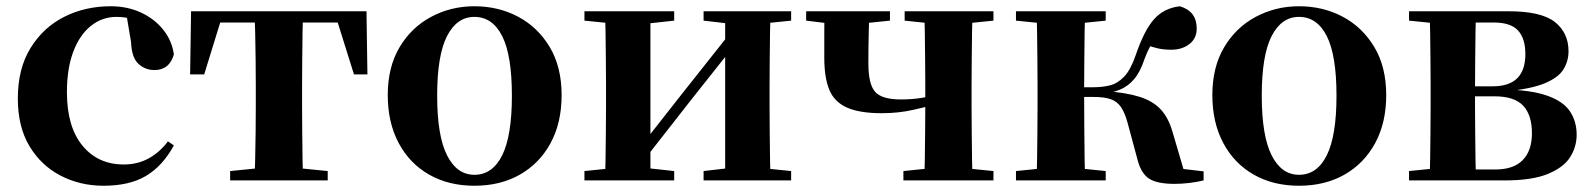

<svg xmlns="http://www.w3.org/2000/svg" viewBox="-20 -577 5092 614"><path d="M311 17Q236 17 173.5 -15.5Q111 -48 74 -110Q37 -172 37 -262Q37 -358 78 -424Q119 -490 186 -523.5Q253 -557 334 -557Q387 -557 430.5 -537Q474 -517 502 -482Q530 -447 536 -403Q522 -353 474 -353Q444 -353 422.5 -373Q401 -393 399 -443L383 -538L455 -493Q427 -509 403 -516Q379 -523 352 -523Q307 -523 271 -494.5Q235 -466 214.5 -412Q194 -358 194 -282Q194 -172 243.5 -111.5Q293 -51 376 -51Q420 -51 455.5 -70.5Q491 -90 517 -125L536 -112Q500 -46 447 -14.5Q394 17 311 17Z M588 -339 591 -541H1152L1155 -339H1112L1049 -540L1120 -505H623L695 -540L633 -339ZM716 0V-30L826 -41H918L1028 -30V0ZM794 0Q795 -26 796 -68Q797 -110 797.5 -156Q798 -202 798 -236V-305Q798 -339 797.5 -385Q797 -431 796 -473.5Q795 -516 794 -541H949Q948 -516 947.5 -473.5Q947 -431 946.5 -385Q946 -339 946 -305V-236Q946 -202 946.5 -156Q947 -110 947.5 -68Q948 -26 949 0Z M1497 17Q1415 17 1352.5 -18.5Q1290 -54 1255 -119.5Q1220 -185 1220 -273Q1220 -362 1257.5 -425.5Q1295 -489 1358.5 -523Q1422 -557 1497 -557Q1574 -557 1637 -523.5Q1700 -490 1738 -426.5Q1776 -363 1776 -273Q1776 -184 1740.5 -119Q1705 -54 1642.5 -18.5Q1580 17 1497 17ZM1497 -18Q1555 -18 1586 -80.5Q1617 -143 1617 -271Q1617 -400 1586 -461.5Q1555 -523 1497 -523Q1441 -523 1409.5 -461.5Q1378 -400 1378 -271Q1378 -143 1409.5 -80.5Q1441 -18 1497 -18Z M1849 0V-30L1957 -41H2035L2136 -30V0ZM2230 0V-30L2325 -41H2402L2510 -30V0ZM1914 0Q1916 -26 1916.5 -68Q1917 -110 1917.5 -156Q1918 -202 1918 -236V-305Q1918 -339 1917.5 -385Q1917 -431 1916.5 -473.5Q1916 -516 1914 -541H2060V0ZM2030 -53 1978 -81H2007L2161 -277L2329 -489L2380 -463H2353L2192 -260ZM2299 0V-541H2444Q2443 -516 2442.5 -473.5Q2442 -431 2441.5 -385Q2441 -339 2441 -305V-236Q2441 -202 2441.5 -156Q2442 -110 2442.5 -68Q2443 -26 2444 0ZM1849 -511V-541H2136V-511L2035 -500H1958ZM2230 -511V-541H2510V-511L2402 -500H2325Z M2800 -215Q2729 -215 2688.5 -233Q2648 -251 2632 -290Q2616 -329 2616 -392Q2616 -441 2616 -475Q2616 -509 2617 -541H2760Q2759 -505 2758 -466Q2757 -427 2757 -374Q2757 -308 2778.5 -283.5Q2800 -259 2861 -259Q2895 -259 2924.5 -263.5Q2954 -268 2992 -278V-248Q2946 -236 2899.5 -225.5Q2853 -215 2800 -215ZM2936 0Q2937 -26 2937.5 -68Q2938 -110 2938.5 -156.5Q2939 -203 2939 -239V-305Q2939 -339 2938.5 -385Q2938 -431 2937.5 -473.5Q2937 -516 2936 -541H3090Q3089 -516 3088.5 -473.5Q3088 -431 3087.5 -385Q3087 -339 3087 -305V-236Q3087 -202 3087.5 -156Q3088 -110 3088.5 -68Q3089 -26 3090 0ZM2558 -511V-541H2826V-511L2719 -500H2648ZM2869 0V-30L2977 -41H3047L3157 -30V0ZM2873 -511V-541H3157V-511L3048 -500H2978Z M3229 0V-30L3338 -41H3408L3516 -30V0ZM3229 -511V-541H3516V-511L3408 -500H3338ZM3294 0Q3296 -26 3296.5 -68Q3297 -110 3297.5 -156Q3298 -202 3298 -236V-305Q3298 -339 3297.5 -385Q3297 -431 3296.5 -473.5Q3296 -516 3294 -541H3450Q3449 -516 3448.5 -473Q3448 -430 3447.5 -381.5Q3447 -333 3447 -293V-272Q3447 -220 3447.5 -166.5Q3448 -113 3448.5 -69.5Q3449 -26 3450 0ZM3617 -69 3586 -184Q3577 -217 3564.5 -235Q3552 -253 3531.5 -260Q3511 -267 3477 -267H3372V-298H3477Q3505 -298 3529.5 -304Q3554 -310 3575 -332Q3596 -354 3612 -401Q3639 -480 3670.5 -515.5Q3702 -551 3753 -557Q3807 -541 3807 -486Q3807 -454 3783.5 -436Q3760 -418 3726 -418Q3702 -418 3684 -422Q3666 -426 3644 -434L3696 -480Q3675 -455 3663 -436.5Q3651 -418 3640 -388Q3626 -346 3606.5 -323.5Q3587 -301 3563 -291Q3539 -281 3509 -276L3512 -286Q3581 -281 3624 -267.5Q3667 -254 3692 -227Q3717 -200 3730 -154L3772 -11L3668 -48L3829 -29V0Q3809 5 3784 8Q3759 11 3736 11Q3679 11 3653.5 -6.5Q3628 -24 3617 -69Z M4134 17Q4052 17 3989.5 -18.5Q3927 -54 3892 -119.5Q3857 -185 3857 -273Q3857 -362 3894.5 -425.5Q3932 -489 3995.5 -523Q4059 -557 4134 -557Q4211 -557 4274 -523.5Q4337 -490 4375 -426.5Q4413 -363 4413 -273Q4413 -184 4377.5 -119Q4342 -54 4279.5 -18.5Q4217 17 4134 17ZM4134 -18Q4192 -18 4223 -80.5Q4254 -143 4254 -271Q4254 -400 4223 -461.5Q4192 -523 4134 -523Q4078 -523 4046.5 -461.5Q4015 -400 4015 -271Q4015 -143 4046.5 -80.5Q4078 -18 4134 -18Z M4486 0V-30L4595 -41L4626 -35H4762Q4820 -35 4849.5 -65Q4879 -95 4879 -151Q4879 -209 4851 -239Q4823 -269 4759 -269H4626V-301H4754Q4858 -301 4858 -404Q4858 -454 4834.5 -479.5Q4811 -505 4757 -505H4626L4595 -500L4486 -511V-541H4804Q4909 -541 4952.5 -506.5Q4996 -472 4996 -413Q4996 -382 4980 -355.5Q4964 -329 4919.5 -310.5Q4875 -292 4788 -284L4790 -291Q4877 -289 4928 -271Q4979 -253 5000.5 -221Q5022 -189 5022 -146Q5022 -108 5001.5 -75Q4981 -42 4930.5 -21Q4880 0 4791 0ZM4551 0Q4553 -26 4553.5 -68Q4554 -110 4554.5 -156Q4555 -202 4555 -236V-305Q4555 -339 4554.5 -385Q4554 -431 4553.5 -473.5Q4553 -516 4551 -541H4700Q4699 -516 4698.5 -473Q4698 -430 4697.5 -380.5Q4697 -331 4697 -288V-236Q4697 -202 4697.5 -156Q4698 -110 4698.5 -68Q4699 -26 4700 0Z"/></svg>

Font: Noto Serif JP ExtraBold
Style: Regular
Weight: 800
Designer: Ryoko NISHIZUKA 西塚涼子 (kana & ideographs); Frank Grießhammer (Latin, Greek & Cyrillic); Wenlong ZHANG 张文龙 (bopomofo); San
Foundry: Adobe
Version: Version 2.003-H1;hotconv 1.1.1;makeotfexe 2.6.0